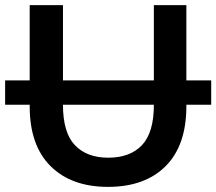

<svg xmlns="http://www.w3.org/2000/svg" viewBox="-28 -720 845 750"><path d="M394 10Q251 10 169.5 -71Q88 -152 88 -305V-311H-8V-406H88V-700H218V-406H573V-700H700V-406H797V-311H700V-305Q700 -152 619 -71Q538 10 394 10ZM573 -311H218V-310Q218 -202 264.5 -153Q311 -104 395 -104Q480 -104 526.5 -153Q573 -202 573 -310Z"/></svg>

Font: Montserrat SemiBold
Style: Regular
Weight: 600
Designer: Julieta Ulanovsky
Foundry: Julieta Ulanovsky
Version: Version 9.000; ttfautohint (v1.8.4.7-5d5b)